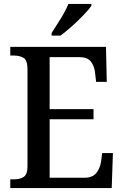

<svg xmlns="http://www.w3.org/2000/svg" viewBox="-20 -951 627 971"><path d="M32 0V-44H52Q81 -44 100 -56.5Q119 -69 119 -108V-601Q119 -646 99.5 -658Q80 -670 51 -670H32V-714H516L520 -537H466L461 -581Q458 -615 440.5 -638.5Q423 -662 382 -662H231V-399H453V-348H231V-52H406Q448 -52 467 -76Q486 -100 491 -133L497 -177H551L545 0ZM241 -784Q262 -816 287 -856.5Q312 -897 326 -931H442V-921Q430 -904 403 -875.5Q376 -847 344 -818.5Q312 -790 286 -771H241Z"/></svg>

Font: Noto Serif Georgian SemiCondensed Medium
Style: Regular
Weight: 500
Width: 4
Designer: Monotype Design Team, Akaki Razmadze
Foundry: Google LLC
Version: Version 2.003; ttfautohint (v1.8.4.7-5d5b)